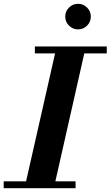

<svg xmlns="http://www.w3.org/2000/svg" viewBox="-62 -996 586 1016"><path d="M283.2 -908.4Q283.2 -936.1 303.1 -956Q323 -975.9 351.1 -975.9Q378.9 -975.9 398.8 -956Q418.6 -936.1 418.6 -908.4Q418.6 -880.2 398.8 -860.4Q378.9 -840.5 351.1 -840.5Q323 -840.5 303.1 -860.4Q283.2 -880.2 283.2 -908.4ZM-42.5 -36.5H76L229.5 -713.5H122.5V-750H503V-713.5H384L231 -36.5H338V0H-42.5Z"/></svg>

Font: Bodoni* 06pt
Style: Bold Italic
Weight: 700
Italic angle: -13°
Version: Version 2.3